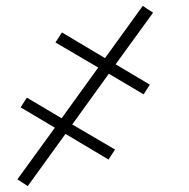

<svg xmlns="http://www.w3.org/2000/svg" viewBox="-20 -478 640 651"><path d="M74 153 39 130 166 -45 50 -114 71 -147 189 -77 313 -249 168 -334 190 -368 336 -281 464 -458 499 -435 372 -260 488 -191 467 -158 349 -228 225 -56 370 29 348 63 202 -24Z"/></svg>

Font: Iosevka SS04 XLt Ex Obl
Style: Regular
Weight: 200
Width: 7
Italic angle: -9°
Monospace: yes
Designer: Belleve Invis
Foundry: Belleve Invis
Version: Version 19.0.0; ttfautohint (v1.8.4)